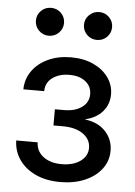

<svg xmlns="http://www.w3.org/2000/svg" viewBox="-53 -771 577 820"><g transform="rotate(5 235.5 -361.0)"><path d="M236.3 7.8Q175.3 7.8 129.9 -13.4Q84.5 -34.7 59.6 -71Q34.7 -107.4 33.7 -152.8H125.5Q127 -113.8 157.2 -91.3Q187.5 -68.8 234.9 -68.8Q284.7 -68.8 315.4 -90.8Q346.2 -112.8 346.2 -147.9Q346.2 -184.6 314 -207.5Q281.7 -230.5 226.1 -230.5H186.5V-299.8H226.1Q272.9 -299.8 302 -320.8Q331.1 -341.8 331.1 -377Q331.1 -410.6 304.9 -431.2Q278.8 -451.7 235.8 -451.7Q192.9 -451.7 163.8 -430.9Q134.8 -410.2 134.3 -373H44.9Q45.9 -418 70.8 -452.6Q95.7 -487.3 138.7 -507.1Q181.6 -526.9 236.3 -526.9Q291 -526.9 332.3 -507.8Q373.5 -488.8 396.7 -456.3Q419.9 -423.8 419.9 -384.3Q419.9 -340.8 393.1 -310.1Q366.2 -279.3 319.3 -268.6V-267.6Q376 -260.3 407.5 -225.8Q439 -191.4 439 -143.6Q439 -100.1 412.8 -65.7Q386.7 -31.2 340.8 -11.7Q294.9 7.8 236.3 7.8ZM339.4 -610.4Q314 -610.4 296.4 -627.9Q278.8 -645.5 278.8 -670.4Q278.8 -695.3 296.6 -712.6Q314.5 -730 339.4 -730Q364.3 -730 381.8 -712.6Q399.4 -695.3 399.4 -670.4Q399.4 -645.5 382.1 -627.9Q364.7 -610.4 339.4 -610.4ZM132.8 -610.4Q107.9 -610.4 90.3 -627.9Q72.8 -645.5 72.8 -670.4Q72.8 -695.3 90.3 -712.6Q107.9 -730 132.8 -730Q158.2 -730 175.8 -712.6Q193.4 -695.3 193.4 -670.4Q193.4 -645.5 175.8 -627.9Q158.2 -610.4 132.8 -610.4Z"/></g></svg>

Font: Inter Cardless Display
Style: Regular
Weight: 400
Designer: Rasmus Andersson
Foundry: rsms
Version: Version 4.001;git-9221beed3